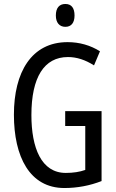

<svg xmlns="http://www.w3.org/2000/svg" viewBox="-20 -936 585 966"><path d="M309 -916C278 -916 261 -896 261 -858C261 -822 279 -801 309 -801C339 -801 355 -822 355 -858C355 -895 340 -916 309 -916ZM308 -377V-302H409V-81C381 -71 348 -66 311 -66C188 -66 138 -192 138 -357C138 -547 202 -649 322 -649C366 -649 409 -635 453 -607L483 -678C435 -708 380 -724 320 -724C138 -724 50 -572 50 -359C50 -148 129 10 304 10C369 10 432 -2 491 -25V-377Z"/></svg>

Font: Noto Sans Gujarati ExtraCondensed
Style: Regular
Weight: 400
Width: 2
Designer: Jelle Bosma - Monotype Design Team, Universal Thirst
Foundry: Monotype Imaging Inc.
Version: Version 2.106